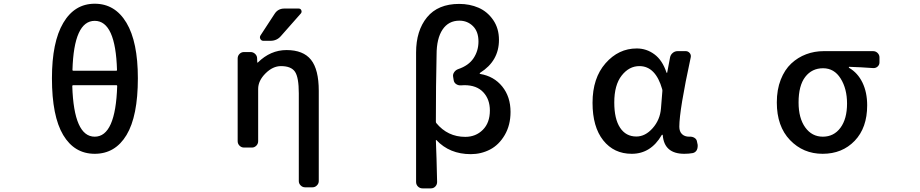

<svg xmlns="http://www.w3.org/2000/svg" viewBox="-20 -830 5040 1052"><path d="M622.1 -358.4Q622.1 -363.3 618.2 -363.3H380.9Q376 -363.3 376 -358.4Q384.8 -81.1 499 -81.1Q613.3 -81.1 622.1 -358.4ZM377 -446.3Q377 -442.4 381.8 -442.4H617.2Q621.1 -442.4 621.1 -446.3Q613.3 -715.8 499 -715.8Q384.8 -715.8 377 -446.3ZM499 -809.6Q610.4 -809.6 672.9 -705.1Q735.4 -600.6 735.4 -401.4Q735.4 -193.4 673.3 -90.3Q611.3 12.7 499 12.7Q387.7 12.7 326.2 -90.3Q264.6 -193.4 264.6 -401.4Q264.6 -599.6 326.7 -704.6Q388.7 -809.6 499 -809.6Z M1484.4 -753.9Q1502.9 -783.2 1538.1 -783.2H1616.2Q1627 -783.2 1630.9 -773.9Q1634.8 -764.6 1628.9 -756.8L1519.5 -632.8Q1497.1 -606.4 1461.9 -606.4H1422.9Q1412.1 -606.4 1406.7 -616.2Q1401.4 -626 1407.2 -635.7ZM1726.6 -332V162.1Q1726.6 175.8 1716.3 186Q1706.1 196.3 1692.4 196.3H1651.4Q1637.7 196.3 1627.4 186Q1617.2 175.8 1617.2 162.1V-318.4Q1617.2 -406.2 1596.2 -437Q1575.2 -467.8 1519.5 -467.8Q1474.6 -467.8 1434.6 -427.7Q1394.5 -387.7 1394.5 -342.8V-56.6Q1394.5 -42 1384.3 -31.7Q1374 -21.5 1360.4 -21.5H1317.4Q1302.7 -21.5 1292.5 -31.7Q1282.2 -42 1282.2 -56.6V-509.8Q1282.2 -524.4 1292.5 -534.7Q1302.7 -544.9 1317.4 -544.9H1352.5Q1367.2 -544.9 1377.9 -534.7Q1388.7 -524.4 1388.7 -510.7L1389.6 -488.3Q1389.6 -487.3 1390.6 -486.8Q1391.6 -486.3 1392.6 -487.3Q1461.9 -555.7 1549.8 -555.7Q1641.6 -555.7 1684.1 -502.4Q1726.6 -449.2 1726.6 -332Z M2294.9 202.1Q2280.3 202.1 2270 191.9Q2259.8 181.6 2259.8 167V-542Q2259.8 -662.1 2319.8 -735.4Q2379.9 -808.6 2496.1 -808.6Q2553.7 -808.6 2602.1 -787.6Q2650.4 -766.6 2682.1 -720.7Q2713.9 -674.8 2713.9 -611.3Q2713.9 -496.1 2611.3 -431.6Q2608.4 -429.7 2608.4 -427.2Q2608.4 -424.8 2611.3 -424.8Q2686.5 -412.1 2731.9 -356Q2777.3 -299.8 2777.3 -216.8Q2777.3 -144.5 2745.6 -90.3Q2713.9 -36.1 2665 -10.7Q2616.2 14.6 2559.6 14.6Q2443.4 14.6 2371.1 -62.5Q2370.1 -63.5 2369.1 -63Q2368.2 -62.5 2368.2 -61.5Q2372.1 28.3 2375 167Q2375 181.6 2365.2 191.9Q2355.5 202.1 2340.8 202.1ZM2529.3 -80.1Q2586.9 -80.1 2625.5 -118.7Q2664.1 -157.2 2664.1 -224.6Q2664.1 -286.1 2627.9 -324.7Q2591.8 -363.3 2524.4 -363.3Q2514.6 -363.3 2505.9 -362.3Q2491.2 -361.3 2479.5 -369.1Q2467.8 -377 2465.8 -390.6L2462.9 -408.2Q2460 -421.9 2468.3 -434.1Q2476.6 -446.3 2490.2 -451.2Q2547.9 -470.7 2574.7 -511.2Q2601.6 -551.8 2601.6 -602.5Q2601.6 -657.2 2571.3 -687Q2541 -716.8 2497.1 -716.8Q2437.5 -716.8 2404.8 -668Q2372.1 -619.1 2372.1 -530.3Q2368.2 -366.2 2368.2 -164.1Q2368.2 -160.2 2370.1 -156.2Q2432.6 -80.1 2529.3 -80.1Z M3441.4 12.7Q3343.8 12.7 3285.2 -61Q3226.6 -134.8 3226.6 -266.6Q3226.6 -402.3 3297.9 -483.4Q3369.1 -564.5 3468.8 -564.5Q3522.5 -564.5 3565.9 -532.2Q3609.4 -500 3631.8 -432.6Q3632.8 -430.7 3634.3 -430.7Q3635.7 -430.7 3635.7 -432.6L3651.4 -515.6Q3654.3 -530.3 3666 -540Q3677.7 -549.8 3692.4 -549.8H3737.3Q3750 -549.8 3758.8 -539.6Q3767.6 -529.3 3764.6 -515.6Q3702.1 -226.6 3702.1 -135.7Q3702.1 -109.4 3716.8 -95.2Q3731.4 -81.1 3755.9 -81.1Q3757.8 -81.1 3758.8 -81.1Q3773.4 -82 3785.2 -74.7Q3796.9 -67.4 3798.8 -54.7L3802.7 -36.1Q3802.7 -32.2 3802.7 -28.3Q3802.7 -17.6 3797.9 -7.8Q3790 5.9 3775.4 8.8Q3754.9 12.7 3729.5 12.7Q3619.1 12.7 3611.3 -89.8Q3610.4 -91.8 3608.4 -91.8Q3606.4 -91.8 3605.5 -89.8Q3545.9 12.7 3441.4 12.7ZM3466.8 -82Q3515.6 -82 3556.2 -127.9Q3596.7 -173.8 3601.6 -236.3L3609.4 -333Q3609.4 -336.9 3608.4 -340.8Q3572.3 -467.8 3483.4 -467.8Q3426.8 -467.8 3386.2 -416Q3345.7 -364.3 3345.7 -268.6Q3345.7 -178.7 3377.4 -130.4Q3409.2 -82 3466.8 -82Z M4487.3 12.7Q4380.9 12.7 4308.6 -62.5Q4236.3 -137.7 4236.3 -268.6Q4236.3 -338.9 4257.8 -393.6Q4279.3 -448.2 4315.4 -481.9Q4351.6 -515.6 4397 -532.7Q4442.4 -549.8 4493.2 -549.8H4763.7Q4778.3 -549.8 4788.6 -539.6Q4798.8 -529.3 4798.8 -515.6V-488.3Q4798.8 -474.6 4788.6 -465.3Q4778.3 -456.1 4763.7 -457Q4697.3 -461.9 4632.8 -463.9Q4630.9 -463.9 4630.9 -461.4Q4630.9 -459 4632.8 -458Q4679.7 -430.7 4705.6 -377.4Q4731.4 -324.2 4731.4 -252.9Q4731.4 -129.9 4663.1 -58.6Q4594.7 12.7 4487.3 12.7ZM4488.3 -81.1Q4548.8 -81.1 4585 -129.9Q4621.1 -178.7 4621.1 -262.7Q4621.1 -343.8 4585.9 -399.9Q4550.8 -456.1 4489.7 -456.1Q4428.7 -456.1 4392.1 -408.7Q4355.5 -361.3 4355.5 -268.6Q4355.5 -182.6 4392.1 -131.8Q4428.7 -81.1 4488.3 -81.1Z"/></svg>

Font: Gen Jyuu Gothic L Monospace Medium
Style: Regular
Weight: 500
Designer: [Source Han Sans]
Ryoko NISHIZUKA  (kana & ideographs); Paul D. Hunt (Latin, Greek & Cyrillic); Wenlong ZHANG  (bopomofo
Version: Version 1.002.20150607